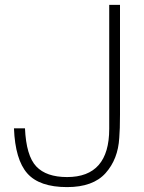

<svg xmlns="http://www.w3.org/2000/svg" viewBox="-20 -750 586 784"><path d="M470 -282Q470 -222 467 -187Q462 -100 411 -43Q360 14 254 14Q141 14 91.5 -42Q42 -98 37 -226H82Q87 -114 128 -70.5Q169 -27 254 -27Q426 -27 426 -224V-730H470Z"/></svg>

Font: Nacelle UltraLight
Style: Regular
Weight: 200
Designer: Sora Sagano
Foundry: Sora Sagano
Version: Version 1.000;FEAKit 1.0